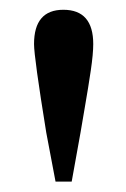

<svg xmlns="http://www.w3.org/2000/svg" viewBox="-20 -833 252 383"><path d="M106.4 -813.5Q166 -813.5 166 -745.1Q166 -725.6 161.1 -692.4Q156.2 -659.2 149.4 -620.1Q142.6 -581.1 140.6 -568.4L123 -470.7H90.8L72.3 -568.4Q47.9 -718.8 47.9 -745.1Q47.9 -813.5 106.4 -813.5Z"/></svg>

Font: GenYoMin TW TTF SemiBold
Style: Regular
Weight: 600
Version: Version 1.300